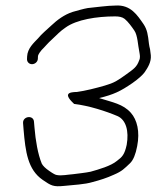

<svg xmlns="http://www.w3.org/2000/svg" viewBox="-20 -692 587 691"><path d="M95.2 -461C105.7 -461 115.6 -469.4 116.2 -480L116.6 -489C117 -496.7 126.7 -508.3 129.8 -512C140.5 -522.2 153 -537.9 165.8 -549C177.3 -560 177.3 -560 191 -573C198.7 -580.3 207.1 -587 216.1 -593C255.5 -621.5 327.8 -633 394.2 -633C408 -633 419.8 -631 428.7 -624C441.1 -613.9 454.5 -595.3 463.5 -582C475.6 -564.7 476.3 -528.6 481.5 -505C483.2 -494.6 485.7 -485.1 480.9 -475C472.2 -450.4 461.5 -444.2 435.3 -425C402.9 -401.6 390.9 -393.8 357.1 -384C327 -375.3 287 -364.9 255.9 -361C249.9 -361 244.1 -360.5 238.3 -359.5C206.1 -353.9 239.9 -325.1 246.7 -318C300 -311.7 361.8 -291.7 403.4 -274C433.6 -260.2 444.6 -220.5 436 -171C428.4 -135.7 419.8 -127.1 400.9 -113C379 -94.6 335.7 -82.4 305.9 -74C287.3 -70.1 261.8 -67.6 242.4 -65C226 -64 201.8 -58.7 185.2 -62C180.6 -62 171.2 -67 157 -77C143.5 -86.3 134.6 -95 130.4 -103C116.2 -137.3 107.9 -187 104.2 -232L102.3 -254C100.5 -279.4 61.2 -274 63 -249L64.8 -226C71.6 -146 79.8 -81.5 133.8 -44.5C163.9 -23.9 171.5 -18.8 211.2 -23C244.9 -26.7 284.2 -27.9 313.9 -37C339.4 -43.7 364.9 -51.7 389.3 -63C419.5 -75.8 427.4 -85 448.5 -105C459.8 -116.3 468.2 -136.7 473.7 -166C484.1 -218.5 473.4 -260.8 451 -286C422.7 -317.9 385.5 -323.5 336.8 -339C389.9 -352.1 412.9 -363.1 456.6 -393C478.1 -408.3 492.7 -421.3 500.6 -432C512.2 -449 524.8 -468.9 522.8 -493C521.4 -504 521.4 -504 520 -515C518.3 -521 517 -527.7 516 -535C512.5 -566.3 510.1 -584.8 496.7 -605C474.3 -637.1 450.6 -675.9 395.2 -672C366.8 -672 322.8 -665.5 295.7 -663C280.5 -660.5 255 -652.8 241 -649C211.3 -639.3 185.8 -620.3 164.4 -600C148.2 -584.6 130.3 -570.5 117 -554C101.6 -537.8 79.1 -518 77.6 -489L77.2 -480C76.6 -469.4 84.6 -461 95.2 -461Z"/></svg>

Font: Just Breathe
Style: Obl1
Weight: 400
Foundry: Cannot Into Space Fonts
Version: Version 0.72